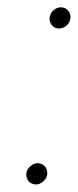

<svg xmlns="http://www.w3.org/2000/svg" viewBox="-20 -487 212 523"><path d="M63 -34.6C47.1 -20.9 50.2 -2.5 58 6.6C65.6 15.5 82.3 20.7 97.5 7.6C113.3 -6.1 110.3 -24.5 102.5 -33.6C94.9 -42.5 78.2 -47.7 63 -34.6ZM120.9 -418.8C131.1 -406.1 148.7 -406.7 160.5 -416.7C172.4 -426.8 176.8 -445 165.9 -457.8C155.4 -470.3 137.6 -469.6 125.9 -459.2C114.3 -449 110.8 -431.5 120.9 -418.8Z"/></svg>

Font: MewTooHand
Style: BdWideIta
Weight: 400
Designer: Mew Too, Robert Jablonski
Version: Version 0.77